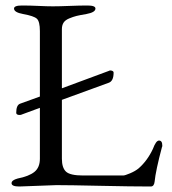

<svg xmlns="http://www.w3.org/2000/svg" viewBox="-20 -673 626 698"><path d="M205 -567V-352L375 -415Q380 -418 386.5 -416Q393 -414 393 -409Q393 -378 375 -372L205 -310V-96Q205 -63 220 -49Q235 -35 282 -35H428Q434 -35 453 -43Q472 -51 484 -61Q516 -89 536 -132Q547 -162 558 -162Q570 -162 570 -144Q570 -143 570 -141L569 -139Q546 -53 542 -12Q540 5 528 5Q457 5 344 2.5Q231 0 185 0L50 5Q22 5 22 -7Q22 -18 44 -24Q85 -32 105 -48Q125 -64 125 -96V-281L60 -257Q54 -254 46.5 -255.5Q39 -257 39 -263Q39 -291 53 -296L125 -322V-560Q125 -595 114 -605Q103 -615 64 -622Q31 -628 31 -642Q31 -653 60 -653Q88 -653 119.5 -651.5Q151 -650 172 -650Q196 -650 233 -651.5Q270 -653 298 -653Q327 -653 327 -642Q327 -628 294 -622Q270 -618 258 -615Q246 -612 231.5 -606Q217 -600 211 -590.5Q205 -581 205 -567Z"/></svg>

Font: EB Garamond SC 12
Style: Regular
Weight: 400
Version: Version 0.016 ; ttfautohint (v0.97) -l 8 -r 50 -G 200 -x 0 -